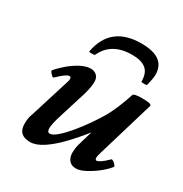

<svg xmlns="http://www.w3.org/2000/svg" viewBox="-153 -747 834 876"><g transform="rotate(30 264.0 -309.0)"><path d="M126 13Q63 13 63 -47Q63 -58 64.5 -71.5Q66 -85 72 -100L139 -315Q145 -338 132 -338Q124 -338 110.5 -328.5Q97 -319 73 -296Q70 -293 63.5 -298.5Q57 -304 52 -311Q47 -318 49 -320Q66 -341 92.5 -363.5Q119 -386 147.5 -401Q176 -416 200 -416Q219 -416 231.5 -404.5Q244 -393 244 -371Q244 -359 241.5 -344Q239 -329 233 -306L189 -165Q171 -108 171 -87Q171 -65 185 -65Q200 -65 224 -86Q248 -107 274.5 -139Q301 -171 325.5 -206.5Q350 -242 367 -271Q380 -294 394.5 -328Q409 -362 423 -405Q425 -416 468 -416Q496 -416 507.5 -413.5Q519 -411 519 -404L431 -109Q423 -84 424 -74.5Q425 -65 432 -65Q438 -65 452 -74Q466 -83 487 -104Q490 -107 498 -102Q506 -97 511.5 -90Q517 -83 514 -79Q498 -59 471.5 -38Q445 -17 416.5 -2Q388 13 368 13Q343 13 330.5 -2.5Q318 -18 318 -43Q318 -53 319.5 -66Q321 -79 330 -107L347 -165Q309 -117 270 -76.5Q231 -36 194 -11.5Q157 13 126 13ZM154 -481Q182 -631 343 -631Q469 -631 469 -539Q469 -527 466 -512.5Q463 -498 459 -481Q459 -478 451 -477.5Q443 -477 436 -477.5Q429 -478 429 -481Q429 -526 404.5 -545.5Q380 -565 332 -565Q224 -565 185 -481Q183 -478 175.5 -477.5Q168 -477 161 -477.5Q154 -478 154 -481Z"/></g></svg>

Font: Junicode SmExp
Style: Bold Italic
Weight: 700
Width: 6
Italic angle: -11°
Designer: Peter S. Baker
Version: Version 2.205; ttfautohint (v1.8.4)